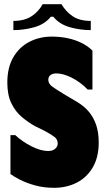

<svg xmlns="http://www.w3.org/2000/svg" viewBox="-20 -886 507 918"><path d="M452 -204Q452 -135 424 -86.5Q396 -38 347.5 -13Q299 12 238 12Q190 12 148 0.5Q106 -11 75 -27Q44 -43 30 -54V-240H53Q86 -209 130.5 -186.5Q175 -164 210 -164Q225 -164 235 -169Q245 -174 250.5 -182Q256 -190 256 -199Q256 -219 241.5 -230.5Q227 -242 194 -260L147 -283Q115 -301 84.5 -326.5Q54 -352 34.5 -392Q15 -432 15 -491Q15 -563 43.5 -612Q72 -661 120.5 -686Q169 -711 227 -711Q267 -711 303 -703.5Q339 -696 369.5 -681Q400 -666 422 -644V-458H399Q364 -494 323 -514.5Q282 -535 249 -535Q233 -535 222 -527.5Q211 -520 211 -504Q211 -485 232.5 -470Q254 -455 294 -431L348 -399Q382 -379 405 -351.5Q428 -324 440 -288Q452 -252 452 -204ZM184 -866H274Q295 -830 328 -808Q361 -786 414 -786V-742Q363 -742 313.5 -756Q264 -770 235 -806H223Q194 -770 144.5 -756Q95 -742 44 -742V-786Q97 -786 131 -808.5Q165 -831 184 -866Z"/></svg>

Font: Phudu Black
Style: Regular
Weight: 900
Version: Version 1.005;gftools[0.9.23]